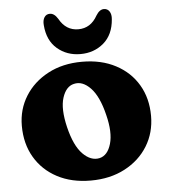

<svg xmlns="http://www.w3.org/2000/svg" viewBox="-52 -753 715 814"><g transform="rotate(-5 305.5 -346.0)"><path d="M308.5 -491.5Q390 -491.5 451.2 -459.2Q512.5 -427 546.2 -369.8Q580 -312.5 580 -237.5Q580 -166 545 -109.2Q510 -52.5 447.2 -19.5Q384.5 13.5 302 13.5Q220.5 13.5 159.5 -18.8Q98.5 -51 64.5 -108.8Q30.5 -166.5 30.5 -243Q30.5 -312.5 65.5 -368.8Q100.5 -425 163 -458.2Q225.5 -491.5 308.5 -491.5ZM347 -78Q382 -86 396 -134.2Q410 -182.5 391 -258Q371.5 -338.5 337 -374.2Q302.5 -410 266 -401Q232 -393.5 217 -347Q202 -300.5 221 -221Q240.5 -140.5 275.2 -105.2Q310 -70 347 -78ZM305 -630Q358 -630 386.5 -681.5Q401.5 -706 420 -706Q435.5 -706 443.8 -693.2Q452 -680.5 450 -660Q445 -594.5 404 -559.5Q363 -524.5 305 -524.5Q247.5 -524.5 206.5 -559.5Q165.5 -594.5 160.5 -660Q158.5 -680.5 166.5 -693.2Q174.5 -706 190 -706Q209 -706 224 -681.5Q252.5 -630 305 -630Z"/></g></svg>

Font: Fraunces 9pt S100
Style: Bold
Weight: 700
Version: Version 1.000; ttfautohint (v1.8.3)